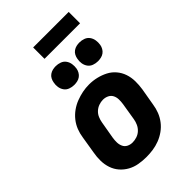

<svg xmlns="http://www.w3.org/2000/svg" viewBox="-273 -1036 1146 1146"><g transform="rotate(-45 300.0 -462.5)"><path d="M256 8Q224 8 192.5 2.5Q161 -3 134 -18Q107 -33 87 -56Q67 -79 57 -108.5Q47 -138 46.5 -170.5Q46 -203 52 -235L70 -345Q74 -373 84.5 -400Q95 -427 113.5 -450.5Q132 -474 156.5 -491.5Q181 -509 208.5 -519.5Q236 -530 263.5 -535.5Q291 -541 320 -541Q352 -541 383 -533.5Q414 -526 441 -512Q468 -498 488 -474.5Q508 -451 518 -421.5Q528 -392 528.5 -359.5Q529 -327 524 -295L505 -185Q501 -157 490.5 -130Q480 -103 462 -79.5Q444 -56 419.5 -38.5Q395 -21 367.5 -10.5Q340 0 312 4Q284 8 256 8ZM259 -112Q277 -112 295.5 -118Q314 -124 328.5 -137.5Q343 -151 351 -168.5Q359 -186 362 -204L380 -314Q383 -333 382.5 -352Q382 -371 374 -386.5Q366 -402 349.5 -410Q333 -418 314 -418Q296 -418 278 -411.5Q260 -405 246 -392Q232 -379 224.5 -361.5Q217 -344 214 -326L195 -216Q192 -197 192.5 -178.5Q193 -160 200.5 -144Q208 -128 224 -120Q240 -112 259 -112ZM456 -601Q437 -601 419.5 -607.5Q402 -614 391.5 -628.5Q381 -643 378 -661.5Q375 -680 379 -699Q381 -712 387.5 -724.5Q394 -737 405.5 -745Q417 -753 430 -756Q443 -759 456 -759Q475 -759 492.5 -752.5Q510 -746 520.5 -731.5Q531 -717 534 -698.5Q537 -680 534 -661Q532 -648 525 -635.5Q518 -623 507 -615Q496 -607 482.5 -604Q469 -601 456 -601ZM256 -601Q237 -601 219.5 -607.5Q202 -614 191.5 -628.5Q181 -643 178 -661.5Q175 -680 179 -699Q181 -712 187.5 -724.5Q194 -737 205.5 -745Q217 -753 230 -756Q243 -759 256 -759Q275 -759 292.5 -752.5Q310 -746 320.5 -731.5Q331 -717 334 -698.5Q337 -680 334 -661Q332 -648 325 -635.5Q318 -623 307 -615Q296 -607 282.5 -604Q269 -601 256 -601ZM540 -837H240V-933H540Z"/></g></svg>

Font: Iosevka Curly HvExObl
Style: Regular
Weight: 900
Width: 7
Italic angle: -9°
Monospace: yes
Designer: Belleve Invis
Foundry: Belleve Invis
Version: Version 11.1.0; ttfautohint (v1.8.3)